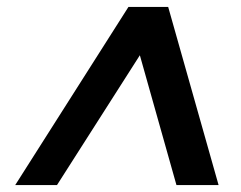

<svg xmlns="http://www.w3.org/2000/svg" viewBox="-20 -720 698 556"><path d="M24 -184 352 -700H467L613 -184H491L385 -560L145 -184Z"/></svg>

Font: DM Sans 20pt SemiBold
Style: Italic
Weight: 600
Italic angle: -10°
Version: Version 4.004;gftools[0.9.30]